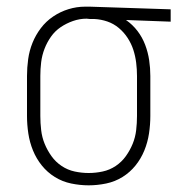

<svg xmlns="http://www.w3.org/2000/svg" viewBox="-20 -548 540 576"><path d="M246 8Q220 8 193.5 2.5Q167 -3 144.5 -17Q122 -31 105.5 -51.5Q89 -72 79 -96.5Q69 -121 65 -147.5Q61 -174 61 -200V-320Q61 -345 64.5 -370.5Q68 -396 77.5 -419.5Q87 -443 102.5 -463.5Q118 -484 139.5 -498.5Q161 -513 185.5 -520.5Q210 -528 235 -528H250L492 -520V-483L358 -488Q378 -474 392.5 -455Q407 -436 415.5 -413.5Q424 -391 427.5 -367.5Q431 -344 431 -320V-200Q431 -174 427 -147.5Q423 -121 413 -96.5Q403 -72 386.5 -51.5Q370 -31 347.5 -17Q325 -3 298.5 2.5Q272 8 246 8ZM246 -29Q267 -29 288 -33.5Q309 -38 327 -50Q345 -62 357.5 -79.5Q370 -97 378 -116.5Q386 -136 388.5 -157.5Q391 -179 391 -200V-320Q391 -340 388.5 -360Q386 -380 380 -398.5Q374 -417 363 -434Q352 -451 336.5 -464Q321 -477 302 -483.5Q283 -490 263 -491H250Q247 -491 244.5 -491.5Q242 -492 240 -492Q219 -492 199 -485Q179 -478 162 -466.5Q145 -455 133 -438Q121 -421 113.5 -401.5Q106 -382 103.5 -361.5Q101 -341 101 -320V-200Q101 -179 103.5 -157.5Q106 -136 114 -116.5Q122 -97 134.5 -79.5Q147 -62 165 -50Q183 -38 204 -33.5Q225 -29 246 -29Z"/></svg>

Font: Iosevka Extralight
Style: Regular
Weight: 200
Monospace: yes
Designer: Belleve Invis
Foundry: Belleve Invis
Version: Version 32.0.1; ttfautohint (v1.8.4)